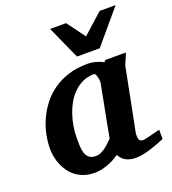

<svg xmlns="http://www.w3.org/2000/svg" viewBox="-134 -823 841 937"><g transform="rotate(-20 286.5 -355.0)"><path d="M375 -394Q375.5 -396 374.8 -403.8Q374 -411.6 371.8 -420.2Q369.6 -428.7 366.5 -435.3Q363.3 -441.9 358.9 -441.9Q326.7 -441.9 300.5 -430.2Q274.4 -418.5 253.7 -398.4Q232.9 -378.4 217.8 -352.1Q202.6 -325.7 192.6 -296.1Q182.6 -266.6 177.7 -235.8Q172.9 -205.1 172.9 -176.8Q172.9 -156.7 173.6 -136.7Q174.3 -116.7 179.4 -100.1Q184.6 -83.5 196.5 -73.2Q208.5 -63 231 -63Q247.1 -63 261.5 -70.3Q275.9 -77.6 287.8 -87.2Q299.8 -96.7 308.8 -106.4Q317.9 -116.2 323.2 -121.1Q326.7 -141.1 328.9 -152.1Q331.1 -163.1 332.8 -173.1Q334.5 -183.1 336.9 -195.8Q339.4 -208.5 344 -232.2Q348.6 -255.9 356 -294.2Q363.3 -332.5 375 -394ZM564.9 -29.8Q547.9 -22.9 529.1 -15.6Q510.3 -8.3 490.7 -2.2Q471.2 3.9 451.7 8.1Q432.1 12.2 413.1 12.2Q381.3 12.2 360.1 0.5Q338.9 -11.2 329.1 -33.2Q315.9 -24.4 300.8 -16.1Q285.6 -7.8 269 -1.7Q252.4 4.4 234.9 8.3Q217.3 12.2 199.2 12.2Q168.5 12.2 144 3.9Q119.6 -4.4 101.1 -18.6Q82.5 -32.7 69.6 -51.3Q56.6 -69.8 48.3 -90.1Q40 -110.4 36.1 -131.3Q32.2 -152.3 32.2 -170.9Q32.2 -208 40.3 -246.8Q48.3 -285.6 65.2 -322.3Q82 -358.9 107.4 -391.4Q132.8 -423.8 167.5 -448Q202.1 -472.2 246.3 -486.1Q290.5 -500 344.2 -500Q366.2 -500 387.9 -494.1Q409.7 -488.3 426.8 -479L434.1 -487.8H541Q538.6 -480.5 534.7 -471.2Q530.8 -461.9 526.9 -453.1Q522.9 -444.3 519.8 -437.3Q516.6 -430.2 516.1 -426.8L451.2 -97.2Q451.2 -85.9 451.9 -78.1Q452.6 -70.3 455.6 -65.7Q458.5 -61 463.9 -59.1Q469.2 -57.1 478 -57.1Q480 -57.1 492.4 -60.1Q504.9 -63 519.8 -66.9Q534.7 -70.8 547.9 -74Q561 -77.1 564.9 -78.1ZM428.2 -550.8H310.1L232.9 -722.2H315.9L385.3 -627.9L490.2 -722.2H573.2Z"/></g></svg>

Font: Charis SIL APac
Style: Bold Italic
Weight: 700
Italic angle: -11°
Foundry: SIL International
Version: Version 5.000